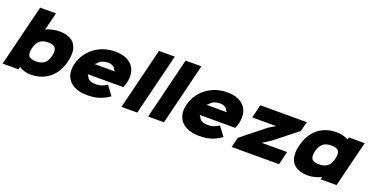

<svg xmlns="http://www.w3.org/2000/svg" viewBox="-29 -1648 4781 2466"><g transform="rotate(20 2362.0 -415.0)"><path d="M784 -313Q766 -241 732.5 -182Q699 -123 649 -80Q599 -37 533 -13.5Q467 10 384 10Q345 10 302 -2.5Q259 -15 231 -35H229L221 0H5L212 -840H428L368 -598H370Q388 -608 410.5 -615.5Q433 -623 456 -628Q479 -633 502 -636Q525 -639 544 -639Q628 -639 682.5 -615.5Q737 -592 765.5 -549Q794 -506 798 -446Q802 -386 784 -313ZM569 -313Q586 -385 562.5 -420.5Q539 -456 464 -456Q389 -456 348.5 -421Q308 -386 290 -313Q273 -242 296 -207.5Q319 -173 395 -173Q471 -173 511 -207Q551 -241 569 -313Z M1587 -311Q1583 -297 1578.5 -283Q1574 -269 1564 -246H1077L1093 -226Q1103 -195 1133.5 -177.5Q1164 -160 1212 -160Q1237 -160 1257.5 -162.5Q1278 -165 1296.5 -171Q1315 -177 1332.5 -186Q1350 -195 1369 -208L1462 -83Q1394 -35 1324 -12.5Q1254 10 1165 10Q1073 10 1010 -15Q947 -40 911 -83.5Q875 -127 865.5 -185.5Q856 -244 873 -311Q890 -381 929.5 -441Q969 -501 1026 -545.5Q1083 -590 1156 -615Q1229 -640 1314 -640Q1402 -640 1462 -614Q1522 -588 1555.5 -543.5Q1589 -499 1596.5 -439Q1604 -379 1587 -311ZM1394 -398 1376 -417Q1369 -443 1341 -459Q1313 -475 1275 -475Q1237 -475 1200 -461.5Q1163 -448 1140 -417L1115 -398Z M1845 0H1629L1836 -840H2052Z M2209 0H1993L2200 -840H2416Z M3118 -311Q3114 -297 3109.5 -283Q3105 -269 3095 -246H2608L2624 -226Q2634 -195 2664.5 -177.5Q2695 -160 2743 -160Q2768 -160 2788.5 -162.5Q2809 -165 2827.5 -171Q2846 -177 2863.5 -186Q2881 -195 2900 -208L2993 -83Q2925 -35 2855 -12.5Q2785 10 2696 10Q2604 10 2541 -15Q2478 -40 2442 -83.5Q2406 -127 2396.5 -185.5Q2387 -244 2404 -311Q2421 -381 2460.5 -441Q2500 -501 2557 -545.5Q2614 -590 2687 -615Q2760 -640 2845 -640Q2933 -640 2993 -614Q3053 -588 3086.5 -543.5Q3120 -499 3127.5 -439Q3135 -379 3118 -311ZM2925 -398 2907 -417Q2900 -443 2872 -459Q2844 -475 2806 -475Q2768 -475 2731 -461.5Q2694 -448 2671 -417L2646 -398Z M3782 0H3135L3169 -137L3487 -391L3578 -445V-447H3253L3298 -629H3933L3900 -496L3582 -246L3484 -184V-182H3827Z M4568 0H4352L4361 -35H4359Q4341 -25 4318.5 -17Q4296 -9 4272.5 -3Q4249 3 4226 6.5Q4203 10 4184 10Q4101 10 4046.5 -13.5Q3992 -37 3963 -80Q3934 -123 3930 -182Q3926 -241 3944 -313Q3962 -386 3995.5 -446Q4029 -506 4078.5 -549Q4128 -592 4194.5 -615.5Q4261 -639 4345 -639Q4364 -639 4385 -636Q4406 -633 4427 -628Q4448 -623 4466.5 -615.5Q4485 -608 4498 -598H4500L4508 -630H4724ZM4438 -313Q4456 -386 4433 -421Q4410 -456 4334 -456Q4259 -456 4218 -420.5Q4177 -385 4159 -313Q4142 -241 4165 -207Q4188 -173 4264 -173Q4339 -173 4380 -207.5Q4421 -242 4438 -313Z"/></g></svg>

Font: TypoPRO Sinkin Sans
Style: 900 X Black Italic
Weight: 950
Italic angle: -112°
Designer: Keith Bates
Foundry: K-Type
Version: Sinkin Sans (version 1.0)  by Keith Bates   •   © 2014   www